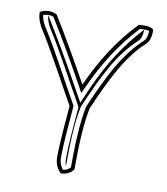

<svg xmlns="http://www.w3.org/2000/svg" viewBox="-74 -676 655 752"><g transform="rotate(10 254.0 -299.5)"><path d="M27 -594C27 -574 33 -555 45 -534C93 -460 165 -324 206 -252C201 -184 193 -113 193 -45C193 -20 204 2 218 14C240 14 260 3 268 -11C268 -100 271 -187 285 -256C341 -386 388 -479 459 -544C476 -560 477 -584 477 -603C461 -616 442 -613 418 -612C342 -533 287 -445 241 -343C192 -431 149 -507 94 -596C75 -607 46 -606 27 -594ZM42 -585C56 -590 72 -590 83 -585C137 -498 180 -423 228 -336L242 -310L255 -337C300 -436 353 -520 425 -597C444 -598 454 -599 462 -595C461 -578 459 -564 449 -555C375 -487 327 -392 271 -262V-261L270 -259C256 -189 253 -103 253 -16C247 -9 236 -2 224 -1C215 -12 208 -27 208 -45C208 -112 216 -183 221 -251V-255L219 -259C178 -330 106 -468 58 -542C48 -559 44 -572 42 -585ZM62 -588C63 -571 69 -556 79 -538C127 -464 199 -328 240 -256L241 -254V-252C236 -184 228 -113 228 -45C228 -35 230 -25 233 -17C233 -103 236 -189 250 -257V-258L251 -259C307 -389 353 -483 427 -550C438 -560 442 -579 442 -597C372 -522 319 -438 275 -340L245 -272L207 -340C159 -427 116 -500 62 -588Z"/></g></svg>

Font: Snowfall
Style: Eco
Weight: 400
Designer: Jasper
Foundry: Cannot Into Space Fonts
Version: Version 0.9